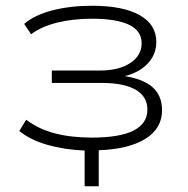

<svg xmlns="http://www.w3.org/2000/svg" viewBox="-20 -515 653 667"><path d="M274 132V8Q203 5 144 -12Q85 -29 47 -60L71 -99Q115 -66 171.5 -51.5Q228 -37 299 -37Q396 -37 444 -61.5Q492 -86 492 -134Q492 -180 451 -203.5Q410 -227 332 -227H160V-270H327Q393 -270 432.5 -296Q472 -322 472 -365Q472 -408 428 -429Q384 -450 300 -450Q234 -450 179 -436.5Q124 -423 88 -396L64 -432Q100 -463 162 -479Q224 -495 300 -495Q407 -495 465 -462.5Q523 -430 523 -369Q523 -325 492 -293Q461 -261 407 -249L404 -252Q476 -242 509.5 -212.5Q543 -183 543 -132Q543 -69 485.5 -33Q428 3 323 7V132Z"/></svg>

Font: Nunito Sans 10pt Expanded ExtraLight
Style: Regular
Weight: 250
Width: 7
Designer: Vernon Adams
Foundry: Vernon Adams
Version: Version 3.101;gftools[0.9.27]